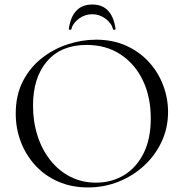

<svg xmlns="http://www.w3.org/2000/svg" viewBox="-20 -810 806 842"><path d="M366 12Q294 12 235.5 -13.5Q177 -39 135.5 -84Q94 -129 71.5 -187.5Q49 -246 49 -312Q49 -393 80.5 -454Q112 -515 164 -555.5Q216 -596 278 -616Q340 -636 401 -636Q475 -636 533.5 -609.5Q592 -583 633 -538Q674 -493 695.5 -436Q717 -379 717 -319Q717 -249 689 -189Q661 -129 612.5 -84Q564 -39 500.5 -13.5Q437 12 366 12ZM401.4 -9Q468.6 -9 523 -41.4Q577.4 -73.8 609.3 -137Q641.2 -200.2 641.2 -290.8Q641.2 -385.2 606.4 -457.6Q571.6 -530 508.4 -571.5Q445.2 -613 359.4 -613Q248.4 -613 186.6 -541.6Q124.8 -470.2 124.8 -346.6Q124.8 -276 144.6 -214.5Q164.4 -153 201.3 -106.7Q238.2 -60.4 288.9 -34.7Q339.6 -9 401.4 -9ZM292.8 -681.6Q292 -678.6 286.5 -679.4Q281 -680.2 281.8 -683.4Q297 -790.2 384.8 -790.2Q471.6 -790.2 486.8 -683.4Q487.6 -680.2 482.1 -679.4Q476.6 -678.6 475.8 -681.6Q469.4 -708.2 442.9 -727.9Q416.4 -747.6 384.8 -747.6Q352 -747.6 325.6 -727.9Q299.2 -708.2 292.8 -681.6Z"/></svg>

Font: Cormorant Light
Style: Regular
Weight: 300
Designer: Christian Thalmann (Catharsis Fonts)
Foundry: Catharsis Fonts
Version: Version 4.000